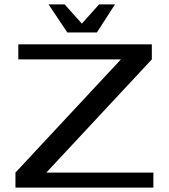

<svg xmlns="http://www.w3.org/2000/svg" viewBox="-20 -850 765 870"><path d="M675 0V-68H190L668 -581V-649H63V-581H528L50 -68V0ZM285 -703H419L501 -830H429L351 -743L273 -830H200Z"/></svg>

Font: Gamestation Extended
Style: Regular
Weight: 400
Width: 7
Designer: Jonas Hecksher
Foundry: Jonas Hecksher, Playtypeª, e-types AS
Version: Version 1.003